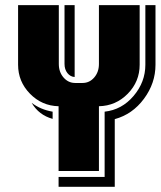

<svg xmlns="http://www.w3.org/2000/svg" viewBox="-20 -660 620 741"><path d="M580.1 -410.2Q580.1 -338.9 535.6 -278.8Q491.2 -218.8 422.9 -200.2V61H206.1V22.9H383.8V-229Q450.2 -236.3 495.6 -289.8Q541 -343.3 541 -410.2V-640.1H580.1ZM519 -410.2Q519 -345.2 473.1 -298.3Q427.2 -251.5 361.8 -250V0H206.1V-250Q141.6 -251.5 95.7 -298.3Q49.8 -345.2 49.8 -410.2V-640.1H207V-413.1Q207 -381.8 225.3 -360.8Q243.7 -339.8 270 -339.8H298.8Q325.2 -339.8 343.5 -360.8Q361.8 -381.8 361.8 -413.1V-640.1H519ZM268.1 -362.8Q251.5 -363.8 240.2 -377.9Q229 -392.1 229 -413.1V-640.1H268.1ZM183.1 -201.2Q129.9 -215.8 102.1 -263.2Q136.7 -236.8 183.1 -229Z"/></svg>

Font: Laconic
Style: Shadow
Weight: 900
Width: 6
Designer: Robby Woodard
Version: Version 1.000